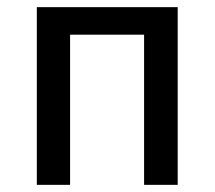

<svg xmlns="http://www.w3.org/2000/svg" viewBox="-20 -517 600 537"><path d="M83 0V-497H477V0H383V-420H176V0Z"/></svg>

Font: Nunito Sans 7pt Condensed Medium
Style: Regular
Weight: 500
Width: 3
Designer: Vernon Adams
Foundry: Vernon Adams
Version: Version 3.101;gftools[0.9.27]